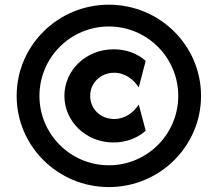

<svg xmlns="http://www.w3.org/2000/svg" viewBox="-20 -653 915 807"><path d="M437.5 133.3C651.4 133.3 825 -38.2 825 -250C825 -461.8 651.4 -633.3 437.5 -633.3C223.6 -633.3 50 -461.8 50 -250C50 -38.2 223.6 133.3 437.5 133.3ZM437.5 41.7C276.4 41.7 145.8 -88.9 145.8 -250C145.8 -411.1 276.4 -541.7 437.5 -541.7C598.6 -541.7 729.2 -411.1 729.2 -250C729.2 -88.9 598.6 41.7 437.5 41.7ZM456.2 -54.2C508.3 -54.2 555.6 -70.8 592.4 -103.5L563.2 -213.9C542.4 -181.2 506.2 -152.8 460.4 -152.8C400.7 -152.8 359 -196.5 359 -250C359 -303.5 401.4 -347.2 460.4 -347.2C506.2 -347.2 542.4 -318.1 563.2 -285.4L592.4 -397.2C555.6 -429.9 507.6 -445.8 457.6 -445.8C341.7 -445.8 250.7 -358.3 250.7 -250C250.7 -141 343.1 -54.2 456.2 -54.2Z"/></svg>

Font: Afacad
Style: Bold
Weight: 700
Designer: Kristian Moeller
Foundry: Dicotype
Version: Version 1.000